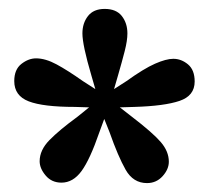

<svg xmlns="http://www.w3.org/2000/svg" viewBox="-20 -756 471 431"><path d="M215 -736Q241 -736 253.5 -720Q266 -704 266 -681Q266 -665 260 -641.5Q254 -618 245 -587L236 -556L264 -574Q303 -602 328 -613Q353 -624 369 -624Q387 -624 402 -611.5Q417 -599 417 -573Q417 -541 383 -529.5Q349 -518 282 -516L249 -515L276 -494Q323 -458 341 -437Q359 -416 359 -393Q359 -376 345 -360.5Q331 -345 310 -345Q279 -345 262 -375Q245 -405 226 -459L214 -489L203 -459Q182 -398 163 -372Q144 -346 118 -346Q96 -346 82.5 -362Q69 -378 69 -394Q69 -419 91 -441.5Q113 -464 154 -494L180 -515L148 -516Q77 -516 44.5 -528.5Q12 -541 12 -574Q12 -600 28 -612.5Q44 -625 61 -625Q82 -625 107 -611.5Q132 -598 166 -574L194 -556L185 -587Q165 -655 165 -681Q165 -704 177.5 -720Q190 -736 215 -736Z"/></svg>

Font: Source Serif Pro
Style: Bold
Weight: 700
Designer: Frank Grießhammer
Foundry: Adobe Systems Incorporated
Version: Version 3.001;hotconv 1.0.111;makeotfexe 2.5.65597